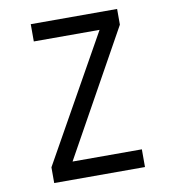

<svg xmlns="http://www.w3.org/2000/svg" viewBox="-81 -784 761 854"><g transform="rotate(-10 300.0 -357.0)"><path d="M95 0V-71L412 -636H115V-714H505V-643L192 -80H505V0Z"/></g></svg>

Font: Noto Sans Mono
Style: Regular
Weight: 400
Designer: Monotype Design Team
Foundry: Monotype Imaging Inc.
Version: Version 2.014